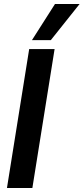

<svg xmlns="http://www.w3.org/2000/svg" viewBox="-20 -947 421 967"><path d="M15 0 127 -700H255L143 0ZM141 -745 257 -927H381L236 -745Z"/></svg>

Font: Georama SemiBold
Style: Italic
Weight: 600
Italic angle: -9°
Designer: Jean-Baptiste Levee
Foundry: Production Type
Version: Version 1.000